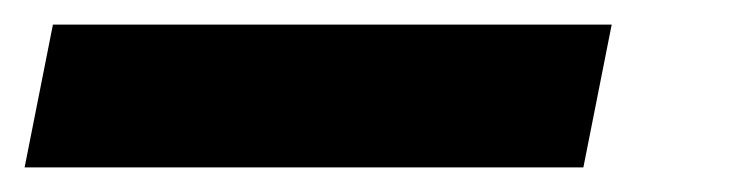

<svg xmlns="http://www.w3.org/2000/svg" viewBox="-81 72 614 156"><path d="M-38 92H416L393 208H-61Z"/></svg>

Font: Piazzolla SC ExtraBold
Style: Italic
Weight: 800
Italic angle: -11.3°
Designer: Juan Pablo del Peral
Foundry: Huerta Tipografica
Version: Version 1.330